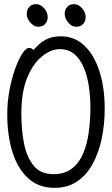

<svg xmlns="http://www.w3.org/2000/svg" viewBox="-20 -888 540 926"><path d="M348 -759Q326 -759 309 -779.5Q292 -800 292 -820Q292 -842 304 -855Q316 -868 338 -868Q358 -868 375.5 -848.5Q393 -829 393 -806Q393 -785 380.5 -772Q368 -759 348 -759ZM165 -759Q143 -759 126 -779.5Q109 -800 109 -820Q109 -842 121 -855Q133 -868 155 -868Q175 -868 192.5 -848.5Q210 -829 210 -806Q210 -785 197.5 -772Q185 -759 165 -759ZM142 -647Q167 -678 198 -695.5Q229 -713 273 -713Q340 -713 387.5 -667.5Q435 -622 460 -543Q485 -464 485 -363Q485 -286 470 -217Q455 -148 425.5 -95Q396 -42 350.5 -12Q305 18 243 18Q166 18 115.5 -28.5Q65 -75 40 -155Q15 -235 15 -337Q15 -395 25.5 -451.5Q36 -508 52.5 -554.5Q69 -601 87 -629Q105 -657 120 -657Q127 -657 132.5 -654Q138 -651 142 -647ZM238 -48Q291 -48 326 -74.5Q361 -101 380.5 -146.5Q400 -192 408 -250Q416 -308 416 -371Q416 -422 408.5 -472Q401 -522 384 -562.5Q367 -603 338.5 -627Q310 -651 268 -651Q227 -651 184 -617.5Q141 -584 112 -515Q83 -446 83 -339Q83 -259 96.5 -193Q110 -127 143.5 -87.5Q177 -48 238 -48Z"/></svg>

Font: Moon Stars Kai T HW
Style: Regular
Weight: 400
Designer: GuiWonder
Version: Version 1.101